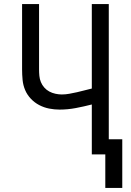

<svg xmlns="http://www.w3.org/2000/svg" viewBox="-20 -755 640 939"><path d="M578 164H495V0H429V-244Q390 -234 350.5 -226.5Q311 -219 271 -219Q246 -219 220.5 -224Q195 -229 172 -241Q149 -253 131 -272Q113 -291 103 -314.5Q93 -338 90.5 -364Q88 -390 88 -416V-735H171V-416Q171 -400 172.5 -384Q174 -368 180 -353.5Q186 -339 196.5 -327Q207 -315 221 -307.5Q235 -300 251 -296.5Q267 -293 282 -293Q301 -293 319.5 -296.5Q338 -300 356.5 -304Q375 -308 393 -313Q411 -318 429 -322V-735H512V-74H578Z"/></svg>

Font: Iosevka Curly Extended
Style: Regular
Weight: 400
Width: 7
Monospace: yes
Designer: Belleve Invis
Foundry: Belleve Invis
Version: Version 11.1.0; ttfautohint (v1.8.3)